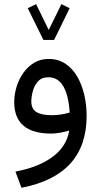

<svg xmlns="http://www.w3.org/2000/svg" viewBox="-20 -640 484 922"><path d="M188.5 -448.2 113.3 -600.6 153.3 -620.1 213.9 -496.1 274.9 -620.1 314.5 -600.6 239.7 -448.2ZM396 -83.5Q396 201.7 83 261.7L54.2 184.1Q166.5 162.6 233.4 112.5Q300.3 62.5 312.5 -13.2Q293.9 -7.3 269.5 -2.9Q245.1 1.5 226.6 1.5Q48.3 1.5 48.3 -149.9Q48.3 -186 59.3 -222.4Q70.3 -258.8 91.6 -289.3Q112.8 -319.8 143.6 -338.4Q174.3 -356.9 213.4 -356.9Q259.8 -356.9 294.2 -334Q328.6 -311 351.1 -272Q373.5 -232.9 384.8 -184.1Q396 -135.3 396 -83.5ZM229 -86.9Q272 -86.9 314.5 -99.6Q309.6 -181.6 284.2 -225.3Q258.8 -269 212.4 -269Q180.2 -269 162.4 -249Q144.5 -229 137.5 -201.9Q130.4 -174.8 130.4 -152.8Q130.4 -117.2 154.8 -102.1Q179.2 -86.9 229 -86.9Z"/></svg>

Font: Vazirmatn RD UI
Style: Regular
Weight: 400
Designer: Saber Rastikerdar
Foundry: Saber Rastikerdar
Version: Version 33.003